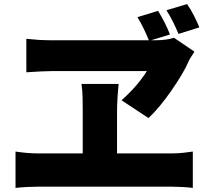

<svg xmlns="http://www.w3.org/2000/svg" viewBox="-20 -888 1040 940"><path d="M754 -835Q771 -807 786.5 -776.5Q802 -746 812 -719L710 -688Q698 -718 684.5 -746Q671 -774 653 -804ZM896 -868Q914 -842 929.5 -811.5Q945 -781 956 -754L854 -722Q841 -753 827 -781Q813 -809 795 -838ZM932 -635Q924 -622 916.5 -611Q909 -600 904 -589Q891 -558 868.5 -520.5Q846 -483 818.5 -443.5Q791 -404 762.5 -369.5Q734 -335 707 -310L575 -397Q604 -423 627 -447.5Q650 -472 668 -495.5Q686 -519 699 -540Q684 -540 649 -540Q614 -540 568 -540Q522 -540 471.5 -540Q421 -540 373.5 -540Q326 -540 289.5 -540Q253 -540 234 -540Q214 -540 184 -538.5Q154 -537 131.5 -535.5Q109 -534 109 -534V-698Q135 -695 166 -693Q197 -691 222 -691Q248 -691 289 -691Q330 -691 380.5 -691Q431 -691 484 -691Q537 -691 587 -691Q637 -691 678 -691Q719 -691 744 -691Q769 -691 791 -694Q813 -697 832 -703ZM553 -341Q553 -330 553 -308.5Q553 -287 553 -259.5Q553 -232 553 -203Q553 -174 553 -146.5Q553 -119 553 -97.5Q553 -76 553 -64H385Q385 -76 385 -97.5Q385 -119 385 -146Q385 -173 385 -202Q385 -231 385 -258.5Q385 -286 385 -308Q385 -330 385 -342Q385 -371 384.5 -406Q384 -441 379 -477H561Q557 -440 555 -405Q553 -370 553 -341ZM56 -146Q82 -142 110 -139.5Q138 -137 163 -137H823Q852 -137 878 -140Q904 -143 924 -146V32Q902 29 872 27.5Q842 26 823 26H163Q139 26 111 27.5Q83 29 56 32Z"/></svg>

Font: Noto Sans SC Thin Black
Style: Regular
Weight: 900
Version: Version 2.004-H2;hotconv 1.0.118;makeotfexe 2.5.65603